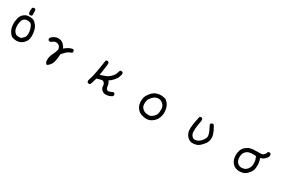

<svg xmlns="http://www.w3.org/2000/svg" viewBox="147 -2034 5207 3478"><g transform="rotate(30 2750.0 -295.0)"><path d="M252 -8Q215 -10 180.5 -18.5Q146 -27 119 -58.5Q92 -90 74.5 -130.5Q57 -171 53 -217Q49 -263 53 -299Q57 -335 66.5 -373Q76 -411 101 -441.5Q126 -472 159.5 -488.5Q193 -505 219.5 -505Q246 -505 274 -504Q302 -503 327.5 -492Q353 -481 389 -438.5Q425 -396 439.5 -333.5Q454 -271 452 -218Q450 -165 437.5 -133.5Q425 -102 392.5 -68.5Q360 -35 326 -22.5Q292 -10 252 -8ZM300 -94Q364 -147 371 -177.5Q378 -208 376 -245Q374 -282 363.5 -319Q353 -356 337 -384.5Q321 -413 290 -423Q259 -433 222.5 -427Q186 -421 163.5 -394.5Q141 -368 133 -321Q125 -274 128 -232Q131 -190 144.5 -160.5Q158 -131 186.5 -106.5Q215 -82 300 -94ZM236 -532Q221 -534 209 -544Q195 -565 196 -592.5Q197 -620 198 -641Q199 -662 209 -674Q223 -686 244 -684L265 -674Q276 -650 274 -620.5Q272 -591 276 -563L267 -544Q252 -534 236 -532Z M948 94Q933 92 918 66.5Q903 41 909 -18Q915 -77 944.5 -132.5Q974 -188 989 -249Q985 -290 961 -316.5Q937 -343 893 -344Q849 -345 812 -308Q796 -296 774 -298L754 -308Q744 -321 742 -339Q746 -358 771 -380.5Q796 -403 836 -418Q876 -433 923 -425Q970 -417 1007 -379Q1044 -341 1054 -308Q1095 -341 1133 -363.5Q1171 -386 1216 -392L1235 -382Q1247 -366 1245 -345L1235 -325Q1200 -312 1166 -293Q1132 -274 1065 -196Q1062 -130 1051 -65.5Q1040 -1 1009 40Q978 81 948 94Z M2128 27Q2091 25 2056.5 -5Q2022 -35 2021.5 -78.5Q2021 -122 1997.5 -148.5Q1974 -175 1933 -164Q1892 -153 1849 -140Q1839 -104 1829 -68.5Q1819 -33 1804 0Q1790 12 1769 10L1748 0Q1736 -16 1738 -37Q1776 -151 1795.5 -269.5Q1815 -388 1833 -507Q1849 -521 1870 -519L1890 -509Q1905 -485 1899 -454Q1894 -397 1884 -340.5Q1874 -284 1866 -228Q1917 -245 1966 -261.5Q2015 -278 2055 -314.5Q2095 -351 2110.5 -378Q2126 -405 2132 -429.5Q2138 -454 2149 -476Q2163 -487 2185 -485L2204 -476Q2218 -458 2214 -435Q2204 -403 2194.5 -374Q2185 -345 2145 -297.5Q2105 -250 2056 -220Q2091 -175 2093 -134Q2095 -93 2111.5 -70Q2128 -47 2153.5 -49Q2179 -51 2200.5 -64.5Q2222 -78 2247 -80L2268 -70Q2281 -55 2277 -31L2268 -12Q2235 8 2201 18.5Q2167 29 2128 27Z M2987 41Q2935 37 2888 20.5Q2841 4 2807.5 -34.5Q2774 -73 2762 -117Q2750 -161 2753 -214Q2756 -267 2780 -312.5Q2804 -358 2845 -397.5Q2886 -437 2937.5 -452.5Q2989 -468 3034 -463Q3079 -458 3105.5 -450Q3132 -442 3165 -403Q3198 -364 3213 -307.5Q3228 -251 3224 -200Q3220 -149 3200 -102.5Q3180 -56 3141.5 -21Q3103 14 3066.5 27.5Q3030 41 2987 41ZM3063 -58Q3082 -74 3102 -94Q3122 -114 3132 -135.5Q3142 -157 3144 -185.5Q3146 -214 3146 -246Q3146 -278 3134 -307.5Q3122 -337 3088 -361.5Q3054 -386 3023 -389.5Q2992 -393 2955 -379Q2918 -365 2881.5 -323.5Q2845 -282 2836 -245Q2827 -208 2831 -163Q2835 -118 2865.5 -87Q2896 -56 2933 -47Q2970 -38 3006 -40Q3042 -42 3063 -58Z M3919 2Q3874 -6 3838 -40Q3802 -74 3785.5 -119.5Q3769 -165 3773.5 -224.5Q3778 -284 3789 -348.5Q3800 -413 3815 -474Q3829 -485 3851 -483L3870 -474Q3884 -454 3880 -425Q3868 -362 3859.5 -299.5Q3851 -237 3853.5 -184.5Q3856 -132 3886.5 -99Q3917 -66 3955 -72Q3993 -78 4015.5 -91Q4038 -104 4063.5 -129.5Q4089 -155 4109.5 -193Q4130 -231 4118 -277Q4106 -323 4084.5 -364Q4063 -405 4044 -448Q4046 -464 4056 -476Q4071 -487 4093 -485L4112 -476Q4138 -433 4159.5 -388Q4181 -343 4191 -300Q4201 -257 4194.5 -215Q4188 -173 4167.5 -140Q4147 -107 4104.5 -64Q4062 -21 4017 -7.5Q3972 6 3919 2Z M4919 21Q4882 18 4847.5 5Q4813 -8 4784.5 -40.5Q4756 -73 4742.5 -115Q4729 -157 4729 -207Q4729 -257 4745.5 -304Q4762 -351 4796.5 -382Q4831 -413 4866 -428.5Q4901 -444 4954.5 -448Q5008 -452 5059 -451Q5110 -450 5136.5 -456Q5163 -462 5180.5 -486.5Q5198 -511 5206 -540Q5222 -552 5243 -550L5263 -540Q5276 -521 5272 -491Q5263 -460 5225 -423Q5187 -386 5138 -378Q5147 -351 5154 -325.5Q5161 -300 5163.5 -266.5Q5166 -233 5162.5 -191Q5159 -149 5143.5 -117Q5128 -85 5088 -43.5Q5048 -2 5007 9.5Q4966 21 4919 21ZM5015 -77Q5054 -108 5070.5 -142.5Q5087 -177 5088 -206Q5089 -235 5087 -264.5Q5085 -294 5076 -319.5Q5067 -345 5056 -370Q5008 -375 4963.5 -371.5Q4919 -368 4893.5 -356.5Q4868 -345 4844.5 -321.5Q4821 -298 4812.5 -263.5Q4804 -229 4806 -195Q4808 -161 4818.5 -133.5Q4829 -106 4849.5 -87.5Q4870 -69 4895.5 -61Q4921 -53 4952 -57Q4983 -61 5015 -77Z"/></g></svg>

Font: Kosefont JP
Style: Regular
Weight: 400
Designer: Nozomi Seto 瀬戸のぞみ
Version: Version 3.00;June 19, 2020